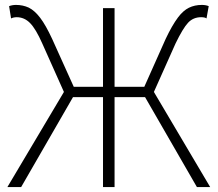

<svg xmlns="http://www.w3.org/2000/svg" viewBox="-20 -761 886 781"><path d="M240 -387 152 -584Q126 -643 102.5 -667Q79 -691 48 -691Q35 -691 25 -686L17 -736Q30 -741 45 -741Q73 -741 97 -730Q121 -718 143.5 -688.5Q166 -659 192 -603L280 -408H399V-728H446V-408H567L654 -603Q680 -658 704 -690Q725 -718 748.5 -729.5Q772 -741 801 -741Q817 -741 829 -736L820 -686Q814 -691 798 -691Q766 -691 745 -668.5Q724 -646 694 -584L606 -387L835 0H781L570 -366H446V0H399V-366H277L66 0H10Z"/></svg>

Font: Merged Yaku Han JP ExtraLight
Style: Regular
Weight: 250
Designer: Ryoko NISHIZUKA 西塚涼子 (kana, bopomofo & ideographs); Paul D. Hunt (Latin, Greek & Cyrillic); Sandoll Communications 산돌커뮤니
Foundry: Adobe
Version: Version 2.004